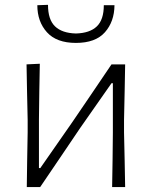

<svg xmlns="http://www.w3.org/2000/svg" viewBox="-20 -754 612 774"><path d="M88 0Q88.5 -56 89.5 -107.8Q90.5 -159.5 91.5 -220.5V-270.5Q90 -333 89 -385.8Q88 -438.5 87 -494.5L140.5 -497Q139.5 -441 138.5 -388Q137.5 -335 137 -273V-76.5H142.5L270 -259.5Q310 -317.5 350 -377Q390 -436.5 429.5 -494.5H484.5Q483.5 -438.5 482.5 -385.8Q481.5 -333 480 -270.5V-220.5Q481.5 -159.5 482.5 -107.8Q483.5 -56 484.5 0H432Q433 -55.5 433.8 -107.2Q434.5 -159 435 -219.5V-418.5H429.5L302.5 -237Q262.5 -177.5 222.2 -118.2Q182 -59 142 0ZM286 -581Q208 -581 169.2 -624Q130.5 -667 130.5 -733L173.5 -734.5Q173.5 -675 201.8 -647.8Q230 -620.5 286 -619Q342 -620.5 370.2 -647.5Q398.5 -674.5 398.5 -733H441.5Q441 -667 403 -624Q365 -581 286 -581Z"/></svg>

Font: Commissioner Loud ExtraLight
Style: Regular
Weight: 200
Designer: Kostas Bartsokas
Foundry: Kostas Bartsokas
Version: Version 1.000; ttfautohint (v1.8.3)